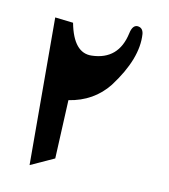

<svg xmlns="http://www.w3.org/2000/svg" viewBox="-58 -492 464 528"><g transform="rotate(10 174.5 -228.0)"><path d="M301.8 -423.8Q306.6 -355.5 243.2 -271.5Q202.1 -219.7 132.8 -209L125 -44.9L58.6 -14.6L57.6 -426.8L108.4 -420.9Q124 -338.9 174.8 -340.8Q249 -342.8 265.6 -418.9Q270.5 -442.4 284.2 -442.4Q299.8 -441.4 301.8 -423.8Z"/></g></svg>

Font: Urdu Khush Khati
Style: Regular
Weight: 400
Version: Version 001.500